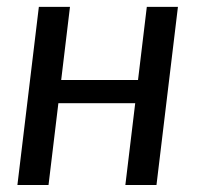

<svg xmlns="http://www.w3.org/2000/svg" viewBox="-20 -526 568 546"><path d="M486 -506.5 425 0H336.5L364.5 -232.5H146L118 0H29.5L90.5 -506.5H179L154 -298.5H372.5L397.5 -506.5Z"/></svg>

Font: Lato
Style: Italic
Weight: 400
Italic angle: -7°
Designer: Lukasz Dziedzic
Foundry: tyPoland Lukasz Dziedzic
Version: Version 2.007; 2014-02-27